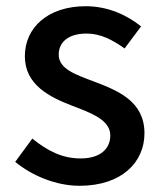

<svg xmlns="http://www.w3.org/2000/svg" viewBox="-20 -584 520 618"><path d="M236 14C372 14 445 -62 445 -155C445 -258 360 -292 284 -321C223 -344 169 -362 169 -408C169 -446 197 -476 259 -476C303 -476 342 -456 381 -428L434 -499C391 -534 329 -564 256 -564C134 -564 60 -495 60 -403C60 -310 141 -271 214 -243C274 -220 335 -198 335 -148C335 -106 304 -74 239 -74C180 -74 132 -99 84 -138L29 -63C82 -19 160 14 236 14Z"/></svg>

Font: GenYoGothic2 TW M
Style: Regular
Weight: 500
Version: Version 2.100;PS 2.1;hotconv 16.6.51;makeotf.lib2.5.65220 DE